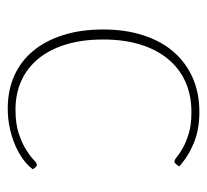

<svg xmlns="http://www.w3.org/2000/svg" viewBox="-40 -502 547 508"><g transform="rotate(90 234.0 -247.5)"><path d="M413.5 -439Q412 -437.5 410.5 -436.2Q409 -435 406.5 -435Q402.5 -435 394 -442Q385.5 -449 370.5 -457.5Q355.5 -466 332.5 -473Q309.5 -480 277 -480Q231 -480 195.2 -463.8Q159.5 -447.5 134.8 -417Q110 -386.5 97 -343.5Q84 -300.5 84 -246.5Q84 -191 97.2 -147.8Q110.5 -104.5 134.8 -75Q159 -45.5 193.2 -30Q227.5 -14.5 269.5 -14.5Q307.5 -14.5 333.2 -23.2Q359 -32 376 -42.8Q393 -53.5 402 -62.2Q411 -71 415 -71Q419 -71 421.5 -68L427.5 -60.5Q418.5 -48 402.8 -36Q387 -24 366.2 -14.8Q345.5 -5.5 320.2 0.2Q295 6 266.5 6Q219 6 180.5 -11Q142 -28 114.8 -60.5Q87.5 -93 72.5 -140Q57.5 -187 57.5 -246.5Q57.5 -303.5 72.2 -350.5Q87 -397.5 115 -430.8Q143 -464 183.5 -482.5Q224 -501 276 -501Q322 -501 358 -486.2Q394 -471.5 420 -447.5Z"/></g></svg>

Font: Lato Thin
Style: Regular
Weight: 200
Designer: Lukasz Dziedzic
Foundry: tyPoland Lukasz Dziedzic
Version: Version 2.007; 2014-02-27